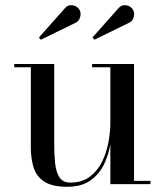

<svg xmlns="http://www.w3.org/2000/svg" viewBox="-20 -705 630 735"><path d="M237.5 10Q179.5 10 149.5 -9.8Q119.5 -29.5 108.8 -63.5Q98 -97.5 98 -141V-447.5H34.5V-460H187.5V-154Q187.5 -112 191.2 -78.5Q195 -45 208.2 -25.5Q221.5 -6 249 -6Q294.5 -6 324.8 -29.2Q355 -52.5 372 -88.5Q389 -124.5 395.8 -164Q402.5 -203.5 402.5 -236L410.5 -239.5Q410.5 -205.5 404.2 -162.8Q398 -120 380.5 -80.8Q363 -41.5 328.5 -15.8Q294 10 237.5 10ZM402.5 0V-447.5H332.5V-460H493V-12.5H556V0ZM136.5 -553 129 -561.5 228 -673Q237.5 -684 248.5 -685Q259.5 -686 269.5 -681Q279.5 -676 284 -667.5Q289 -659.5 288.5 -649.5Q288 -639.5 283.5 -631.2Q279 -623 270.5 -618.5ZM341.5 -553 334 -561.5 433 -673Q442.5 -684 453.8 -685Q465 -686 474.8 -681Q484.5 -676 489 -667.5Q494 -659.5 493.5 -649.5Q493 -639.5 488.5 -631.2Q484 -623 475.5 -618.5Z"/></svg>

Font: Bodoni Moda 18pt
Style: Regular
Weight: 400
Designer: Owen Earl
Foundry: indestructible type
Version: Version 2.005